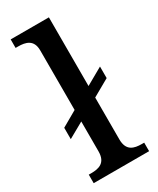

<svg xmlns="http://www.w3.org/2000/svg" viewBox="-195 -819 722 879"><g transform="rotate(-30 166.0 -380.0)"><path d="M25 0H318V-45H306C265 -45 227 -54 227 -115V-336L317 -387V-448L227 -397V-760H25V-715H38C77 -715 117 -706 117 -649V-334L35 -287V-227L117 -273V-115C117 -54 78 -45 38 -45H25Z"/></g></svg>

Font: Noto Serif Yezidi Medium
Style: Regular
Weight: 500
Designer: Dalton Maag Ltd
Foundry: Dalton Maag Ltd
Version: Version 1.001